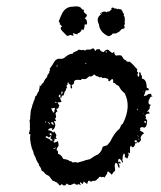

<svg xmlns="http://www.w3.org/2000/svg" viewBox="-20 -581 505 604"><path d="M74 -159H72Q70 -160 72 -165L73 -167V-170L74 -174Q76 -176 74 -177V-194L73 -201Q73 -203 75 -207V-215L76 -222Q76 -231 78 -237L80 -243L82 -251Q86 -260 86 -263L88 -266L89 -270Q91 -276 91 -278Q95 -279 97 -286L99 -290Q100 -292 102 -294L103 -299L104 -303Q106 -312 105 -314Q106 -314 106 -313Q106 -312 107 -311L109 -310L110 -313L111 -316Q112 -318 116 -320Q122 -334 128 -338Q129 -348 135 -351Q134 -357 138 -361Q138 -362 136 -364L145 -377L153 -390Q162 -398 168 -396H173Q175 -396 181 -398L187 -403L193 -407Q201 -412 208 -412L210 -414L211 -416Q224 -421 228 -425L233 -424L237 -423Q243 -426 248 -421Q249 -425 255 -425H264Q271 -429 274 -429Q276 -428 280 -420Q281 -424 285 -426H288Q292 -426 293 -427Q295 -419 307 -417Q309 -424 320 -425Q326 -419 333 -414L336 -416L339 -418Q340 -406 347 -406L350 -407H354Q356 -408 362 -406L365 -402L368 -397Q372 -392 377 -391Q378 -385 388 -387Q392 -384 401 -375L406 -369L412 -363L411 -360V-357Q412 -354 415 -353Q410 -345 415 -340Q419 -340 418 -344V-348L417 -351Q420 -356 422 -352L423 -349V-346Q428 -344 426 -334Q435 -333 439 -323L441 -314L442 -304H444L447 -303Q449 -299 447.5 -297.5Q446 -296 440 -297L438 -295Q436 -287 432 -278Q438 -281 442 -281Q444 -286 456 -286Q454 -281 460 -278L453 -276L451 -271L448 -266Q446 -258 449 -253L455 -251Q450 -247 451 -243Q451 -240 450 -238Q448 -235 442 -230H446L449 -229Q450 -228 450 -223Q447 -224 443 -223Q439 -222 437 -218L438 -215L439 -213Q441 -210 437 -208Q443 -205 443 -200L442 -193L441 -187Q439 -181 433 -179Q428 -184 420 -178Q423 -173 420 -170Q432 -165 433 -161Q425 -158 422 -147Q425 -142 422 -138Q421 -136 415 -132Q410 -134 410 -139Q407 -141 405 -139L403 -137Q403 -136 405 -134Q408 -132 411 -134Q411 -131 410 -130L408 -131Q405 -131 404 -124Q400 -116 396 -118L394 -120L392 -121Q391 -122 390 -121Q389 -118 389 -111V-100Q388 -98 386 -100L384 -101L383 -102L384 -98L385 -93Q384 -92 383 -88L382 -85L380 -82Q378 -85 372 -87Q375 -93 370 -99Q366 -92 366 -88V-85Q366 -82 365 -80V-77L366 -75Q368 -70 366 -69L363 -73L361 -77Q359 -80 354 -82Q351 -77 352 -73Q352 -68 357 -73L359 -70L360 -67H352Q358 -61 355 -52Q352 -55 351 -59L350 -64Q348 -68 344 -69Q340 -64 341 -57L342 -50V-43Q337 -42 332 -31L326 -37L320 -42Q317 -40 317 -37V-34L315 -32Q313 -30 312 -27L310 -25L309 -22Q305 -26 302 -24Q300 -22 297 -25Q293 -25 292 -24Q290 -20 288 -19L285 -17L283 -14Q279 -12 278 -12H275Q271 -13 267 -9Q260 -14 258 -12L256 -8L255 -5L254 -2L249 -6L243 -10L242 -6L240 -2Q238 -3 233 -8Q230 -6 232 -4L233 -2L234 1Q233 2 231 0L229 -1L228 -2Q221 3 214 -4L207 -1L202 1Q196 2 190 -4Q184 8 174 -2Q169 3 168 3L163 -3L159 -7Q155 -9 153 -9Q152 -12 146 -12L143 -16L139 -21Q135 -28 129 -30Q125 -32 124 -33L120 -37Q117 -42 111 -44Q109 -54 103 -60L102 -64Q102 -66 101 -67Q97 -71 94 -79L92 -85L89 -91L86 -97L85 -103Q83 -109 80 -115Q72 -146 76 -158ZM131 -172Q135 -170 138 -170Q142 -170 147 -164Q148 -164 149 -166L150 -168L153 -164L156 -159Q159 -154 155 -150L156 -148L157 -147Q159 -145 157 -143L155 -144L152 -145Q152 -138 149 -136Q148 -134 149 -133Q150 -132 153 -133L158 -135L162 -137Q166 -124 163 -120L161 -118L160 -116Q158 -112 158 -109Q165 -105 162 -97Q172 -96 179 -81L185 -80L190 -79Q197 -77 199 -74Q204 -75 208 -70Q222 -72 223 -69Q227 -70 233 -72L241 -74L249 -77Q252 -78 257.5 -79Q263 -80 264 -81L270 -85L276 -89Q284 -94 288 -95Q300 -104 303 -119L307 -121L311 -122Q318 -124 319 -126L323 -131L327 -136Q341 -165 356 -176L358 -180L360 -185Q362 -190 366 -191Q394 -246 372 -288Q360 -297 354 -310L351 -312L347 -314L344 -316L342 -319Q338 -321 336 -320Q337 -331 334 -332Q331 -333 324 -325Q319 -327 321 -332Q309 -338 303 -335Q298 -341 294 -337L291 -339L289 -340Q285 -342 284 -341L280 -344Q278 -345 276 -347Q268 -338 261 -341Q253 -335 251 -333Q248 -332 244 -332L241 -333H240Q236 -333 235 -329Q216 -332 214 -326L213 -323V-320Q212 -316 205 -313L206 -310L207 -307Q207 -304 204 -302Q202 -304 202 -307V-311Q203 -315 197 -317L196 -318V-320Q196 -322 194 -322Q192 -320 192 -319L193 -317V-315Q187 -313 191 -306Q189 -304 188 -301Q187 -300 187 -296Q184 -295 182 -288L181 -284L179 -280Q174 -282 174 -277L173 -274Q171 -272 170 -272V-282Q169 -285 166 -282Q164 -278 165 -277Q168 -276 170 -270L171 -266L174 -262Q172 -260 168 -259H161Q162 -255 167 -249L165 -246L164 -242Q162 -238 159 -240Q157 -238 158 -235L160 -233V-230Q152 -227 156 -217Q157 -213 156 -212L155 -210L154 -209Q152 -208 157 -200H149Q154 -193 154 -186Q151 -172 143 -172L144 -175L145 -177Q136 -180 131 -172ZM184 -475 180 -479 176 -483Q166 -494 176 -498Q175 -498 173 -500L171 -502Q170 -505 167 -505Q170 -508 168 -510L166 -511Q165 -512 165 -514L170 -527Q172 -532 176 -540Q184 -555 199 -559Q203 -560 210 -560Q214 -561 222 -561Q235 -560 238 -551Q242 -552 243.5 -550Q245 -548 243 -544L246 -541L249 -538Q251 -537 253 -535Q255 -530 246 -523Q252 -521 253 -515Q255 -509 253 -504H246Q247 -495 242 -486Q240 -488 237 -489Q237 -483 228 -477Q223 -477 223 -472L220 -474H217Q214 -474 213 -477Q208 -476 210 -474Q210 -472 213 -470Q208 -468 205 -470Q204 -471 201 -471Q198 -469 191 -468ZM298 -536 297 -537Q296 -538 295 -538Q295 -539 296 -540H298L299 -539Q300 -538 300 -537Q301 -538 301 -540H298Q301 -544 306 -544Q311 -546 316 -542Q319 -547 323 -544L327 -548L331 -551Q329 -556 333 -557Q337 -558 340 -554Q346 -556 349 -551Q351 -555 353 -553L355 -552H358Q362 -552 363 -549L364 -547L366 -545Q365 -542 370 -537V-535L369 -533Q369 -532 371 -530Q374 -521 372 -509Q375 -505 370 -502L371 -500L372 -497Q373 -494 370 -491Q368 -491 362 -489Q359 -486 358 -484Q353 -479 350 -479Q346 -474 335 -476Q331 -469 321 -467Q294 -479 291 -505Q281 -524 298 -536ZM123 -150 127 -147 132 -145Q139 -142 140 -138L143 -139L147 -140L142 -143L138 -146L139 -148L140 -149Q142 -150 139 -153L134 -148Q126 -156 123 -150ZM149 -226Q151 -228 151 -232L152 -236Q152 -238 154 -240Q148 -243 145 -240H143L142 -241L141 -240Q145 -230 149 -226ZM142 -158V-161Q139 -163 137 -161Q136 -161 136 -159Q136 -158 138 -156Q139 -155 143 -155Q142 -156 142 -158ZM145 -197 143 -196H142Q140 -196 140 -194Q142 -193 148 -187Q150 -192 145 -197ZM177 -291Q177 -295 173 -292Q173 -286 174 -283Q177 -288 177 -291ZM129 -198Q136 -191 138 -188Q137 -196 129 -198ZM124 -199V-200Q122 -198 122 -197Q122 -196 123 -196Q124 -195 124 -196Q126 -198 124 -199ZM159 -369Q162 -375 159 -378Q158 -372 159 -369ZM159 -258Q154 -262 152 -260Q156 -256 159 -258ZM314 -420 312 -418 314 -416H316V-418ZM156 -117 147 -114Q154 -111 156 -117ZM440 -199 437 -200H433Q434 -198 435 -196Q436 -194 437 -193L439 -196ZM413 -234Q414 -238 411 -239Q410 -236 413 -234ZM418 -141V-143Q417 -144 417 -146Q415 -141 418 -141ZM417 -152Q414 -153 413 -156Q412 -154 413.5 -152.5Q415 -151 417 -152ZM433 -292 430 -296Q431 -292 433 -292ZM249 -383V-379L251 -381L252 -383ZM429 -320 430 -318Q430 -319 431 -319Q430 -320 429 -320ZM432 -226 429 -223H431Q431 -225 432 -226ZM392 -124V-123Q393 -123 393 -124Z"/></svg>

Font: Kom-post
Style: Regular
Weight: 400
Designer: @guaschetti
Foundry: guaschetti
Version: Version 1.00 December 6, 2021, initial release